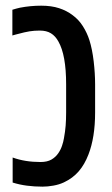

<svg xmlns="http://www.w3.org/2000/svg" viewBox="-20 -660 401 689"><path d="M132.8 9.8Q103.5 9.8 76.9 6.3Q50.3 2.9 25.4 -4.9V-94.7Q69.8 -78.6 125.5 -78.6Q149.4 -78.6 164.6 -87.4Q179.7 -96.2 189 -109.9Q197.8 -122.6 202.6 -137Q207.5 -151.4 209.5 -164.1Q213.9 -187.5 215.6 -209.2Q217.3 -231 217.3 -256.3V-357.4Q217.3 -462.9 189.5 -511.2Q178.7 -530.8 162.8 -540.5Q147 -550.3 122.6 -550.3Q103 -550.3 86.2 -547.6Q69.3 -544.9 44.4 -538.1Q39.6 -537.1 34.7 -535.6Q29.8 -534.2 24.4 -532.7V-625Q30.8 -627 37.6 -628.9Q44.4 -630.9 51.3 -632.3Q88.9 -639.6 127.9 -639.6Q164.6 -639.6 192.1 -630.6Q219.7 -621.6 240.7 -605.5Q262.7 -589.4 277.6 -565.7Q292.5 -542 300.8 -516.1Q311 -483.9 316.2 -439.9Q321.3 -396 321.3 -357.4V-256.3Q321.3 -167 297.4 -105.5Q283.7 -69.8 262.5 -45.2Q241.2 -20.5 209 -5.4Q192.4 2.4 171.6 6.1Q150.9 9.8 132.8 9.8Z"/></svg>

Font: Open Sans Condensed SemiBold
Style: Regular
Weight: 600
Width: 3
Designer: Monotype Design Team
Foundry: Monotype Imaging Inc.
Version: Version 3.000; ttfautohint (v1.8.4)